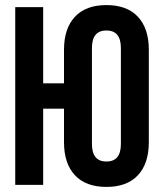

<svg xmlns="http://www.w3.org/2000/svg" viewBox="-20 -728 639 756"><path d="M232 -300H150V0H40V-700H150V-400H232V-532Q232 -616 275 -662Q318 -708 399 -708Q480 -708 523 -662Q566 -616 566 -532V-168Q566 -84 523 -38Q480 8 399 8Q318 8 275 -38Q232 -84 232 -168ZM342 -161Q342 -92 399 -92Q456 -92 456 -161V-539Q456 -608 399 -608Q342 -608 342 -539Z"/></svg>

Font: Adderley Bold
Style: Regular
Weight: 700
Designer: gorohovskiy
Version: Version 1.003 November 13, 2017